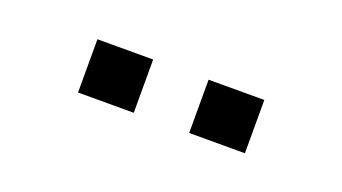

<svg xmlns="http://www.w3.org/2000/svg" viewBox="-26 -781 522 293"><g transform="rotate(20 235.0 -635.0)"><path d="M280.5 -591V-677.5H371V-591ZM100 -591V-677.5H190.5V-591Z"/></g></svg>

Font: Cabin SemiCondensed SemiBold
Style: Regular
Weight: 600
Width: 4
Designer: Pablo Impallari
Foundry: Pablo Impallari. http://www.impallari.com Igino Marini. http://www.ikern.com
Version: Version 3.001